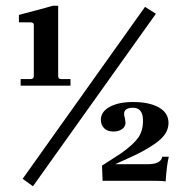

<svg xmlns="http://www.w3.org/2000/svg" viewBox="-20 -631 640 670"><path d="M558 2Q548 0 524 0H338L336 -53L404 -97Q447 -128 463 -151.5Q479 -175 479 -210Q479 -255 444 -255Q413 -255 413 -233Q413 -228 416 -218Q418 -204 418 -203Q418 -189 406 -180.5Q394 -172 376 -172Q355 -172 343.5 -183.5Q332 -195 332 -213Q332 -241 362.5 -258Q393 -275 445 -275Q501 -275 534.5 -256Q568 -237 568 -202Q568 -170 539 -144Q510 -118 450 -89L382 -58H495Q542 -58 546 -84H569Q562 -57 558 2ZM52 -332V-355H86Q98 -355 98 -366V-544Q98 -553 86 -553H46V-579Q141 -604 165 -611H183V-366Q183 -355 193 -355H226V-332ZM95 19 59 -7 486 -607 524 -583Z"/></svg>

Font: UnnaMedium
Style: Regular
Weight: 500
Designer: Jorge de Buen Unna
Foundry: Omnibus-Type
Version: Version 2.008;hotconv 1.0.109;makeotfexe 2.5.65596